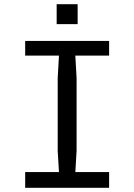

<svg xmlns="http://www.w3.org/2000/svg" viewBox="-20 -895 640 915"><path d="M100 -75H261L255 -176V-524L261 -629V-630H100V-700H500V-630H339V-629L345 -524V-176L339 -75H500V0H100ZM250 -875H350V-780H250Z"/></svg>

Font: Sligoil Micro
Style: Regular
Weight: 400
Designer: Ariel Martín Pérez
Foundry: Igor Stepanchenko
Version: Version 1.001